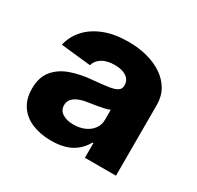

<svg xmlns="http://www.w3.org/2000/svg" viewBox="-102 -857 669 653"><g transform="rotate(30 232.5 -530.5)"><path d="M168.5 -318.4Q127 -318.4 94.2 -331.8Q61.5 -345.2 43 -372.3Q24.4 -399.4 24.4 -439.9Q24.4 -484.9 46.9 -511.7Q69.3 -538.6 106.4 -551.5Q143.6 -564.5 187.5 -567.9Q225.6 -571.3 248.3 -574.7Q271 -578.1 281.2 -585.2Q291.5 -592.3 291.5 -604.5V-606Q291.5 -627 274.9 -638.4Q258.3 -649.9 229 -649.9Q198.2 -649.9 179.4 -638.2Q160.6 -626.5 155.3 -606.9L37.6 -619.6Q46.4 -656.2 71.5 -683.6Q96.7 -710.9 136.7 -726.3Q176.8 -741.7 230 -741.7Q269.5 -741.7 303.7 -732.7Q337.9 -723.6 364 -706.1Q390.1 -688.5 405 -662.8Q419.9 -637.2 419.9 -603.5V-325.7H297.9V-383.3H294.4Q277.3 -352.1 246.6 -335.2Q215.8 -318.4 168.5 -318.4ZM206.5 -403.8Q231.4 -403.8 250.7 -412.4Q270 -420.9 281.2 -436.3Q292.5 -451.7 292.5 -472.2V-511.2Q285.2 -507.3 271.7 -504.4Q258.3 -501.5 242.4 -498.8Q226.6 -496.1 212.4 -494.1Q181.2 -489.7 164.1 -477.5Q147 -465.3 147 -445.8Q147 -425.3 163.8 -414.6Q180.7 -403.8 206.5 -403.8Z"/></g></svg>

Font: Inter 17pt ExtraBold
Style: Regular
Weight: 800
Version: Version 4.001;git-66647c0bb